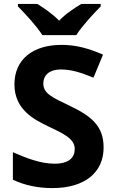

<svg xmlns="http://www.w3.org/2000/svg" viewBox="-20 -954 591 984"><path d="M197 -774H371C399 -819 460 -885 496 -921V-934H397C362 -913 317 -884 283 -848C248 -884 206 -912 171 -934H72V-921C109 -884 169 -819 197 -774ZM511 -198C511 -310 446 -360 337 -412C247 -455 202 -475 202 -526C202 -569 234 -598 291 -598C345 -598 393 -583 459 -556L508 -674C434 -706 370 -724 296 -724C147 -724 54 -649 54 -521C54 -391 158 -340 224 -308C303 -270 363 -244 363 -191C363 -147 334 -115 260 -115C188 -115 114 -144 46 -174V-33C104 -5 174 10 248 10C416 10 511 -71 511 -198Z"/></svg>

Font: Noto Sans Arabic UI
Style: Bold
Weight: 700
Designer: Monotype Design Team, Nadine Chahine and Nizar Qandah
Foundry: Monotype Imaging Inc.
Version: Version 2.010